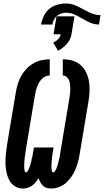

<svg xmlns="http://www.w3.org/2000/svg" viewBox="-20 -1076 598 1104"><path d="M275 8Q261 8 248.5 4.5Q236 1 227 -8Q218 -17 212 -28Q206 -39 202 -52Q195 -40 185.5 -28.5Q176 -17 164 -8.5Q152 0 138.5 4Q125 8 112 8Q86 8 65 -5.5Q44 -19 33 -40.5Q22 -62 17 -86.5Q12 -111 11.5 -136.5Q11 -162 13.5 -188Q16 -214 20 -240L71 -545Q75 -568 82 -592Q89 -616 101 -638Q113 -660 131 -679Q149 -698 171 -711Q193 -724 217.5 -729.5Q242 -735 266 -735V-642Q253 -642 241 -636.5Q229 -631 220 -621.5Q211 -612 204.5 -601Q198 -590 193.5 -578Q189 -566 186 -554Q183 -542 181 -529L130 -224Q129 -219 128.5 -214Q128 -209 127 -203.5Q126 -198 125.5 -193Q125 -188 124 -183Q123 -178 122.5 -172.5Q122 -167 121.5 -162Q121 -157 120.5 -152Q120 -147 120 -141.5Q120 -136 119.5 -131Q119 -126 119 -121Q119 -116 119.5 -111Q120 -106 120.5 -101Q121 -96 122.5 -90.5Q124 -85 129 -85Q134 -85 137.5 -90Q141 -95 143.5 -100Q146 -105 148 -110Q150 -115 151.5 -120Q153 -125 154.5 -130Q156 -135 157.5 -140Q159 -145 160 -150Q161 -155 162 -160Q163 -165 164.5 -170Q166 -175 167 -180Q168 -185 168.5 -190Q169 -195 170 -200Q171 -205 172 -210Q173 -215 174 -221L175 -228H288L287 -221Q286 -215 285 -209Q284 -203 283 -197Q282 -191 281 -185Q280 -179 279.5 -173Q279 -167 278.5 -161.5Q278 -156 277.5 -150Q277 -144 276.5 -138Q276 -132 276 -126Q276 -120 276 -114.5Q276 -109 276.5 -103Q277 -97 278.5 -91Q280 -85 286 -85Q292 -85 295.5 -90.5Q299 -96 301.5 -101Q304 -106 306 -111Q308 -116 309.5 -121Q311 -126 312.5 -131.5Q314 -137 315.5 -142.5Q317 -148 318 -153Q319 -158 320.5 -163.5Q322 -169 323 -174Q324 -179 325 -184.5Q326 -190 326.5 -195Q327 -200 328 -206L379 -511Q381 -524 382.5 -537Q384 -550 384 -563Q384 -576 383 -589Q382 -602 377.5 -613.5Q373 -625 363.5 -633.5Q354 -642 341 -642V-735Q370 -735 396.5 -727.5Q423 -720 443 -702.5Q463 -685 475 -660.5Q487 -636 491.5 -608.5Q496 -581 495 -552.5Q494 -524 489 -495L438 -190Q435 -168 429 -146Q423 -124 414 -102.5Q405 -81 391.5 -61Q378 -41 360 -25Q342 -9 319.5 -0.5Q297 8 275 8ZM216 -935Q220 -959 231.5 -983.5Q243 -1008 263.5 -1025Q284 -1042 309.5 -1049Q335 -1056 360 -1056Q379 -1056 396 -1051Q413 -1046 428.5 -1038.5Q444 -1031 459 -1022.5Q474 -1014 489.5 -1006.5Q505 -999 522 -994Q539 -989 558 -989L549 -935Q531 -935 514.5 -940Q498 -945 483.5 -952.5Q469 -960 454.5 -968.5Q440 -977 425.5 -984.5Q411 -992 394.5 -997.5Q378 -1003 360 -1003Q346 -1003 332 -998.5Q318 -994 307 -984.5Q296 -975 289.5 -961.5Q283 -948 281 -935ZM314 -784 286 -831Q302 -838 314 -850.5Q326 -863 329 -879H288L305 -982H408L391 -879Q389 -864 382 -850Q375 -836 364 -823.5Q353 -811 340.5 -801.5Q328 -792 314 -784Z"/></svg>

Font: Iosevka SS04 Heavy Oblique
Style: Regular
Weight: 900
Italic angle: -9°
Monospace: yes
Designer: Belleve Invis
Foundry: Belleve Invis
Version: Version 19.0.0; ttfautohint (v1.8.4)